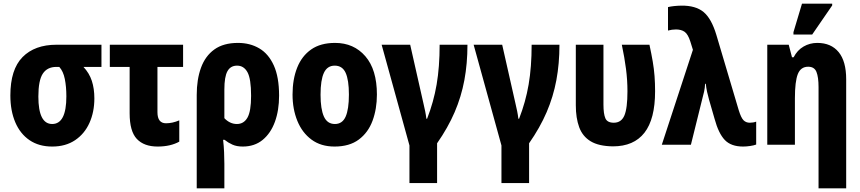

<svg xmlns="http://www.w3.org/2000/svg" viewBox="-20 -796 4732 1056"><path d="M267 10Q194 10 142.5 -25Q91 -60 64 -123.5Q37 -187 37 -271Q37 -414 104 -482Q171 -550 291 -550H538V-428H439Q471 -394 485 -351.5Q499 -309 499 -255Q499 -180 472 -120Q445 -60 393 -25Q341 10 267 10ZM267 -114Q345 -114 345 -266Q345 -319 336.5 -361.5Q328 -404 306 -428H290Q240 -428 215.5 -391Q191 -354 191 -265Q191 -114 267 -114Z M847 10Q772 10 732.5 -32Q693 -74 693 -173V-428H584V-550H987V-428H846V-179Q846 -118 893 -118Q911 -118 929 -122Q947 -126 966 -134V-17Q943 -4 913 3Q883 10 847 10Z M1062 240V-274Q1062 -359 1085.5 -423.5Q1109 -488 1159 -524Q1209 -560 1289 -560Q1355 -560 1406 -530Q1457 -500 1486 -436Q1515 -372 1515 -270Q1515 -189 1492 -126Q1469 -63 1424.5 -26.5Q1380 10 1315 10Q1282 10 1258.5 -0.5Q1235 -11 1215 -27H1207Q1211 6 1212.5 41.5Q1214 77 1214 105V240ZM1283 -114Q1321 -114 1341 -149Q1361 -184 1361 -269Q1361 -363 1341 -399Q1321 -435 1284 -435Q1248 -435 1231 -404.5Q1214 -374 1214 -304V-146Q1228 -131 1245.5 -122.5Q1263 -114 1283 -114Z M2053 -276Q2053 -197 2029 -132Q2005 -67 1953.5 -28.5Q1902 10 1820 10Q1745 10 1693.5 -28Q1642 -66 1615.5 -131Q1589 -196 1589 -276Q1589 -360 1614.5 -424Q1640 -488 1691.5 -524Q1743 -560 1823 -560Q1926 -560 1989.5 -486.5Q2053 -413 2053 -276ZM1743 -275Q1743 -196 1761.5 -155Q1780 -114 1822 -114Q1863 -114 1881 -154.5Q1899 -195 1899 -276Q1899 -356 1881 -395.5Q1863 -435 1821 -435Q1780 -435 1761.5 -395.5Q1743 -356 1743 -275Z M2232 211V4L2079 -550H2236L2309 -227Q2314 -206 2318.5 -184Q2323 -162 2325 -143H2329Q2365 -235 2381.5 -331.5Q2398 -428 2398 -550H2551Q2551 -446 2534 -355Q2517 -264 2480.5 -179Q2444 -94 2384 -8V211Z M2738 211V4L2585 -550H2742L2815 -227Q2820 -206 2824.5 -184Q2829 -162 2831 -143H2835Q2871 -235 2887.5 -331.5Q2904 -428 2904 -550H3057Q3057 -446 3040 -355Q3023 -264 2986.5 -179Q2950 -94 2890 -8V211Z M3351 9Q3273 8 3228.5 -19Q3184 -46 3165.5 -96.5Q3147 -147 3147 -217V-550H3299V-221Q3299 -170 3309.5 -145.5Q3320 -121 3356 -121Q3397 -121 3414 -160.5Q3431 -200 3431 -294Q3431 -355 3423 -417Q3415 -479 3400 -550H3552Q3563 -499 3570 -458Q3577 -417 3580 -377.5Q3583 -338 3583 -294Q3583 -141 3524.5 -66Q3466 9 3351 9Z M4067 10Q4001 10 3966.5 -26Q3932 -62 3910 -143L3880 -247Q3874 -268 3869 -290.5Q3864 -313 3862 -335H3858Q3857 -312 3852.5 -292Q3848 -272 3843 -254L3780 0H3620L3791 -522L3777 -567Q3764 -608 3745.5 -621Q3727 -634 3698 -634Q3676 -634 3654 -628V-757Q3683 -764 3727 -765Q3806 -766 3849.5 -730Q3893 -694 3920 -604L4043 -190Q4056 -148 4069.5 -134.5Q4083 -121 4104 -121Q4123 -121 4139 -127V-1Q4126 4 4105.5 7Q4085 10 4067 10Z M4482 240V-317Q4482 -372 4470.5 -400.5Q4459 -429 4425 -429Q4384 -429 4368 -388.5Q4352 -348 4352 -256V0H4200V-550H4318L4336 -481H4345Q4365 -520 4399.5 -540Q4434 -560 4475 -560Q4551 -560 4592.5 -509.5Q4634 -459 4634 -360V240ZM4344 -606V-619L4391 -776H4557V-766L4447 -606Z"/></svg>

Font: Noto Sans Condensed ExtraBold
Style: Regular
Weight: 800
Width: 3
Designer: Monotype Design Team
Foundry: Monotype Imaging Inc.
Version: Version 2.013; ttfautohint (v1.8.4.7-5d5b)